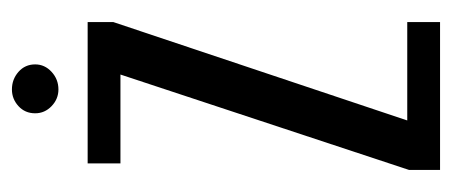

<svg xmlns="http://www.w3.org/2000/svg" viewBox="-238 -520 758 322"><g transform="rotate(-90 141.0 -359.0)"><path d="M17 0V-52L177 -536H28V-591H265V-548L100 -55H265V0ZM152 -640Q136 -640 124 -651.5Q112 -663 112 -679Q112 -696 124 -707Q136 -718 152 -718Q169 -718 181.5 -707Q194 -696 194 -679Q194 -663 181.5 -651.5Q169 -640 152 -640Z"/></g></svg>

Font: Alumni Sans Thin Medium
Style: Regular
Weight: 500
Version: Version 1.018